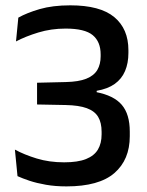

<svg xmlns="http://www.w3.org/2000/svg" viewBox="-20 -670 536 702"><path d="M223 11.5Q182 11.5 147.8 5.5Q113.5 -0.5 87.5 -9.2Q61.5 -18 44 -26L34.5 -123Q68.5 -104.5 114.2 -90.5Q160 -76.5 214.5 -76.5Q264.5 -76.5 294.5 -88.5Q324.5 -100.5 338 -123.2Q351.5 -146 351.5 -178.5V-188Q351.5 -221.5 338.8 -242.8Q326 -264 297.2 -274.5Q268.5 -285 220 -286L115.5 -288V-367.5L220.5 -370Q267.5 -371 295.5 -382.2Q323.5 -393.5 335.8 -414.2Q348 -435 348 -464V-471Q348 -517.5 319 -541.5Q290 -565.5 220 -565.5Q167 -565.5 120.2 -551.2Q73.5 -537 38.5 -518.5L47 -605.5Q78 -623 125.2 -636.8Q172.5 -650.5 237 -650.5Q346 -650.5 397.8 -607.5Q449.5 -564.5 449.5 -486.5V-476.5Q449.5 -439 437.2 -410.2Q425 -381.5 399.5 -363.2Q374 -345 333.5 -338V-323L330.5 -333.5Q396 -321 425.2 -286.8Q454.5 -252.5 454.5 -189V-172Q454.5 -86 398.2 -37.2Q342 11.5 223 11.5Z"/></svg>

Font: Anek Malayalam Medium
Style: Regular
Weight: 500
Designer: Maithili Shingre (Malayalam) & Yesha Goshar (Latin)
Foundry: Ek Type
Version: Version 1.003